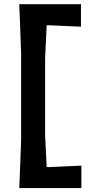

<svg xmlns="http://www.w3.org/2000/svg" viewBox="-20 -792 436 932"><path d="M73.5 121Q76 63.5 78 9Q80 -45.5 82.5 -112.5V-533Q80 -602.5 78 -657Q76 -711.5 73.5 -771.5H373V-662.5Q340.5 -663.5 303 -665.5Q265.5 -667.5 215.5 -669.5H206.5Q205 -632.5 203 -594.2Q201 -556 199 -511.5V-134.5Q201 -91.5 203 -54.2Q205 -17 206.5 19H223Q266 17 303 15.2Q340 13.5 375 12V121Z"/></svg>

Font: Commissioner Loud SemiBold
Style: Regular
Weight: 600
Designer: Kostas Bartsokas
Foundry: Kostas Bartsokas
Version: Version 1.000; ttfautohint (v1.8.3)